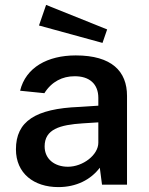

<svg xmlns="http://www.w3.org/2000/svg" viewBox="-20 -753 609 783"><path d="M168 -733 139 -649 398 -578 417 -633ZM218 10C291 10 350 -20 387 -69L396 0H498V-362C498 -462 436 -527 289 -527C174 -527 85 -478 62 -383L161 -373C191 -421 236 -442 283 -442C345 -443 381 -410 381 -354V-322L304 -317C124 -310 45 -258 45 -144C45 -46 118 10 218 10ZM257 -73C203 -73 162 -104 162 -156C162 -226 224 -244 318 -250L381 -254V-171C381 -121 318 -73 257 -73Z"/></svg>

Font: United Sans SemiBold
Style: Regular
Weight: 600
Designer: Pablo Impallari, Rodrigo Fuenzalida (Modified by Dan O. Williams)
Version: Version 1.000;PS 001.000;hotconv 1.0.88;makeotf.lib2.5.64775